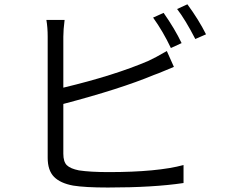

<svg xmlns="http://www.w3.org/2000/svg" viewBox="-20 -838 1040 875"><path d="M807.6 -641.6 758.8 -619.1Q722.7 -695.3 677.7 -757.8L725.6 -779.3Q776.4 -707 807.6 -641.6ZM268.6 -364.3V-137.7Q268.6 -100.6 284.7 -85Q300.8 -69.3 339.8 -61.5Q391.6 -53.7 474.6 -53.7Q697.3 -53.7 816.4 -85.9V-3.9Q678.7 16.6 471.7 16.6Q367.2 16.6 313.5 7.8Q254.9 -2.9 226.1 -32.2Q197.3 -61.5 197.3 -119.1V-670.9Q197.3 -712.9 191.4 -747.1H274.4Q268.6 -702.1 268.6 -670.9V-438.5Q501 -494.1 656.2 -560.5Q686.5 -574.2 740.2 -605.5L772.5 -533.2Q764.6 -530.3 731.4 -516.1Q698.2 -502 680.7 -496.1Q528.3 -432.6 268.6 -364.3ZM787.1 -796.9 834 -818.4Q885.7 -748 918.9 -681.6L870.1 -660.2Q824.2 -749 787.1 -796.9Z"/></svg>

Font: Gen Shin Gothic Normal
Style: Regular
Weight: 300
Designer: [Source Han Sans]
Ryoko NISHIZUKA  (kana & ideographs); Paul D. Hunt (Latin, Greek & Cyrillic); Wenlong ZHANG  (bopomofo
Version: Version 1.002.20150607